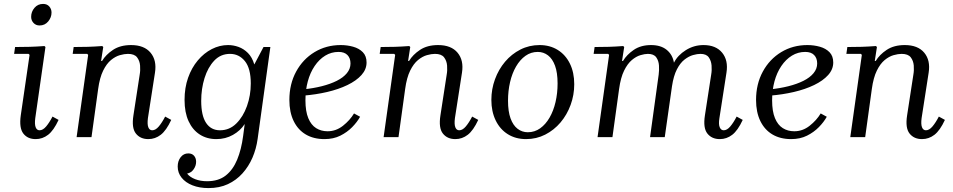

<svg xmlns="http://www.w3.org/2000/svg" viewBox="-20 -700 4863 980"><path d="M248 -105 279 -88Q254 -34 225.5 -12Q197 10 162 10Q121 10 99 -18.5Q77 -47 86 -111L131 -420L126 -425H52L57 -460Q96 -460 131.5 -461Q167 -462 207 -465L212 -460L160 -97Q156 -66 162 -50.5Q168 -35 182 -35Q199 -35 215.5 -54.5Q232 -74 248 -105ZM182 -570Q163 -570 151 -583Q139 -596 139 -614Q139 -640 156 -660Q173 -680 200 -680Q220 -680 231.5 -667Q243 -654 243 -636Q243 -611 226 -590.5Q209 -570 182 -570Z M823 -105 854 -88Q829 -34 800.5 -12Q772 10 737 10Q696 10 673.5 -18.5Q651 -47 661 -111L693 -319Q697 -341 695 -365.5Q693 -390 679.5 -407.5Q666 -425 633 -425Q615 -425 592 -418.5Q569 -412 546.5 -393.5Q524 -375 506.5 -339.5Q489 -304 481 -246L447 0H371L430 -420L425 -425H351L356 -460Q395 -460 428.5 -461Q462 -462 502 -465L507 -460L496 -389H501Q520 -421 557 -445.5Q594 -470 649 -470Q716 -470 748.5 -431Q781 -392 771 -329L735 -97Q731 -66 737 -50.5Q743 -35 757 -35Q774 -35 790.5 -54.5Q807 -74 823 -105Z M887 150Q887 122 902 102.5Q917 83 941 83Q960 83 970.5 95Q981 107 981 126Q981 146 968.5 164Q956 182 935 186Q949 204 976 214.5Q1003 225 1037 225Q1095 225 1132 196Q1169 167 1190.5 115Q1212 63 1221 -6L1229 -67Q1207 -33 1169 -11.5Q1131 10 1084 10Q1036 10 999.5 -13.5Q963 -37 942.5 -81.5Q922 -126 922 -190Q922 -252 940 -303Q958 -354 989.5 -391.5Q1021 -429 1061 -449.5Q1101 -470 1144 -470Q1171 -470 1197.5 -460.5Q1224 -451 1245.5 -429.5Q1267 -408 1278 -371L1325 -460H1360L1295 9Q1288 60 1268.5 105Q1249 150 1217.5 185Q1186 220 1143 240Q1100 260 1044 260Q998 260 962.5 246Q927 232 907 207Q887 182 887 150ZM1007 -185Q1007 -110 1032 -72.5Q1057 -35 1103 -35Q1151 -35 1186 -69.5Q1221 -104 1240.5 -158.5Q1260 -213 1260 -274Q1260 -351 1230 -388Q1200 -425 1154 -425Q1106 -425 1073.5 -390.5Q1041 -356 1024 -301.5Q1007 -247 1007 -185Z M1636 10Q1581 10 1541 -13.5Q1501 -37 1479 -82Q1457 -127 1457 -190Q1457 -271 1491.5 -334.5Q1526 -398 1585.5 -434Q1645 -470 1719 -470Q1752 -470 1782.5 -461.5Q1813 -453 1832 -433.5Q1851 -414 1851 -381Q1851 -346 1825 -317Q1799 -288 1753.5 -266Q1708 -244 1650 -230.5Q1592 -217 1529 -212V-244Q1579 -249 1622.5 -260Q1666 -271 1699 -287.5Q1732 -304 1750.5 -326.5Q1769 -349 1769 -376Q1769 -403 1753.5 -419Q1738 -435 1708 -435Q1671 -435 1640 -416Q1609 -397 1586 -363Q1563 -329 1551 -284.5Q1539 -240 1539 -188Q1539 -132 1553.5 -97Q1568 -62 1593.5 -46Q1619 -30 1652 -30Q1695 -30 1730.5 -58Q1766 -86 1787 -121L1818 -104Q1803 -77 1777.5 -51Q1752 -25 1717 -7.5Q1682 10 1636 10Z M2390 -105 2421 -88Q2396 -34 2367.5 -12Q2339 10 2304 10Q2263 10 2240.5 -18.5Q2218 -47 2228 -111L2260 -319Q2264 -341 2262 -365.5Q2260 -390 2246.5 -407.5Q2233 -425 2200 -425Q2182 -425 2159 -418.5Q2136 -412 2113.5 -393.5Q2091 -375 2073.5 -339.5Q2056 -304 2048 -246L2014 0H1938L1997 -420L1992 -425H1918L1923 -460Q1962 -460 1995.5 -461Q2029 -462 2069 -465L2074 -460L2063 -389H2068Q2087 -421 2124 -445.5Q2161 -470 2216 -470Q2283 -470 2315.5 -431Q2348 -392 2338 -329L2302 -97Q2298 -66 2304 -50.5Q2310 -35 2324 -35Q2341 -35 2357.5 -54.5Q2374 -74 2390 -105Z M2734 -470Q2787 -470 2827 -445Q2867 -420 2889 -375Q2911 -330 2911 -270Q2911 -215 2892.5 -164.5Q2874 -114 2841 -75Q2808 -36 2763 -13Q2718 10 2665 10Q2612 10 2572 -15Q2532 -40 2510 -85.5Q2488 -131 2488 -190Q2488 -245 2506.5 -295.5Q2525 -346 2558 -385Q2591 -424 2636 -447Q2681 -470 2734 -470ZM2674 -25Q2709 -25 2737 -45Q2765 -65 2785 -99.5Q2805 -134 2815.5 -179Q2826 -224 2826 -274Q2826 -329 2813 -364.5Q2800 -400 2777 -417.5Q2754 -435 2725 -435Q2690 -435 2662 -415Q2634 -395 2614 -360.5Q2594 -326 2583.5 -281Q2573 -236 2573 -186Q2573 -131 2586 -95.5Q2599 -60 2622 -42.5Q2645 -25 2674 -25Z M3740 -105 3771 -88Q3746 -34 3717.5 -12Q3689 10 3654 10Q3613 10 3590.5 -18.5Q3568 -47 3578 -111L3610 -319Q3614 -341 3612 -365.5Q3610 -390 3597.5 -407.5Q3585 -425 3555 -425Q3539 -425 3517.5 -419Q3496 -413 3474 -396Q3452 -379 3435 -346Q3418 -313 3410 -260L3373 0H3298L3342 -319Q3345 -341 3343.5 -365.5Q3342 -390 3329.5 -407.5Q3317 -425 3287 -425Q3271 -425 3249 -418.5Q3227 -412 3205 -393.5Q3183 -375 3165.5 -339.5Q3148 -304 3140 -246L3106 0H3030L3089 -420L3084 -425H3010L3015 -460Q3054 -460 3087.5 -461Q3121 -462 3161 -465L3166 -460L3155 -389H3160Q3179 -421 3215 -445.5Q3251 -470 3303 -470Q3353 -470 3383 -445.5Q3413 -421 3420 -380Q3439 -418 3480.5 -444Q3522 -470 3571 -470Q3634 -470 3666 -431Q3698 -392 3688 -329L3652 -97Q3647 -66 3653.5 -50.5Q3660 -35 3674 -35Q3691 -35 3707.5 -54.5Q3724 -74 3740 -105Z M4018 10Q3963 10 3923 -13.5Q3883 -37 3861 -82Q3839 -127 3839 -190Q3839 -271 3873.5 -334.5Q3908 -398 3967.5 -434Q4027 -470 4101 -470Q4134 -470 4164.5 -461.5Q4195 -453 4214 -433.5Q4233 -414 4233 -381Q4233 -346 4207 -317Q4181 -288 4135.5 -266Q4090 -244 4032 -230.5Q3974 -217 3911 -212V-244Q3961 -249 4004.5 -260Q4048 -271 4081 -287.5Q4114 -304 4132.5 -326.5Q4151 -349 4151 -376Q4151 -403 4135.5 -419Q4120 -435 4090 -435Q4053 -435 4022 -416Q3991 -397 3968 -363Q3945 -329 3933 -284.5Q3921 -240 3921 -188Q3921 -132 3935.5 -97Q3950 -62 3975.5 -46Q4001 -30 4034 -30Q4077 -30 4112.5 -58Q4148 -86 4169 -121L4200 -104Q4185 -77 4159.5 -51Q4134 -25 4099 -7.5Q4064 10 4018 10Z M4772 -105 4803 -88Q4778 -34 4749.5 -12Q4721 10 4686 10Q4645 10 4622.5 -18.5Q4600 -47 4610 -111L4642 -319Q4646 -341 4644 -365.5Q4642 -390 4628.5 -407.5Q4615 -425 4582 -425Q4564 -425 4541 -418.5Q4518 -412 4495.5 -393.5Q4473 -375 4455.5 -339.5Q4438 -304 4430 -246L4396 0H4320L4379 -420L4374 -425H4300L4305 -460Q4344 -460 4377.5 -461Q4411 -462 4451 -465L4456 -460L4445 -389H4450Q4469 -421 4506 -445.5Q4543 -470 4598 -470Q4665 -470 4697.5 -431Q4730 -392 4720 -329L4684 -97Q4680 -66 4686 -50.5Q4692 -35 4706 -35Q4723 -35 4739.5 -54.5Q4756 -74 4772 -105Z"/></svg>

Font: Brygada 1918
Style: Italic
Weight: 400
Italic angle: -8°
Designer: Mateusz Machalski | Borys Kosmynka | Przemek Hoffer
Foundry: NIEPODLEGLA 2018
Version: Version 3.006